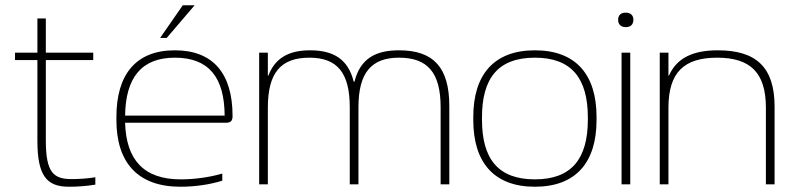

<svg xmlns="http://www.w3.org/2000/svg" viewBox="-20 -700 3001 729"><path d="M252 -20C184 -20 154 -44 154 -166V-472H334V-500H154V-630H122V-500H37V-472H122V-166C122 -36 155 9 241 9C273 9 306 7 342 1V-27C313 -22 277 -20 252 -20Z M863 -260C863 -422 788 -509 644 -509C495 -509 422 -416 422 -256V-244C422 -84 502 9 665 9C719 9 777 1 824 -14V-41C773 -26 715 -19 666 -19C526 -19 459 -93 455 -234H838C858 -234 863 -243 863 -260ZM455 -261C457 -405 517 -481 644 -481C774 -481 832 -405 833 -261ZM588 -556H613L719 -680H674Z M1155 -481C1260 -481 1308 -424 1308 -293V0H1341V-293C1341 -425 1391 -481 1495 -481C1603 -481 1653 -425 1653 -293V0H1686V-297C1686 -444 1626 -509 1495 -509C1408 -509 1348 -479 1326 -390H1323C1302 -474 1248 -509 1157 -509C1076 -509 1024 -479 999 -413H997V-500H964V0H997V-291C997 -424 1046 -481 1155 -481Z M1777 -256V-244C1777 -84 1855 9 2011 9C2167 9 2245 -84 2245 -244V-256C2245 -416 2167 -509 2011 -509C1855 -509 1777 -416 1777 -256ZM1810 -246V-254C1810 -403 1871 -481 2011 -481C2150 -481 2212 -403 2212 -254V-246C2212 -97 2150 -19 2011 -19C1871 -19 1810 -97 1810 -246Z M2340 -500V0H2373V-500ZM2327 -624C2327 -608 2337 -597 2356 -597C2375 -597 2384 -607 2385 -624V-625C2385 -642 2374 -652 2356 -652C2337 -652 2327 -642 2327 -625Z M2485 -500V0H2518V-291C2518 -424 2576 -481 2703 -481C2829 -481 2888 -424 2888 -291V0H2921V-295C2921 -444 2852 -509 2705 -509C2610 -509 2549 -479 2520 -413H2518V-500Z"/></svg>

Font: LT Wave Alt Thin
Style: Regular
Weight: 100
Designer: Daniel Lyons
Version: Version 2.5 (Glyphs App)